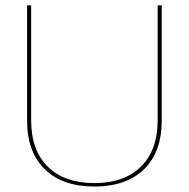

<svg xmlns="http://www.w3.org/2000/svg" viewBox="-20 -680 698 710"><path d="M578.1 -234.9Q578.1 -117.7 512.5 -54Q446.8 9.8 329.1 9.8Q211.4 9.8 145.8 -54Q80.1 -117.7 80.1 -234.9V-660.2H95.2V-234.9Q95.2 -124.5 156.7 -63.7Q218.3 -2.9 329.1 -2.9Q439 -2.9 501 -63.7Q563 -124.5 563 -234.9V-660.2H578.1Z"/></svg>

Font: Human Sans Thin
Style: Regular
Weight: 100
Designer: Tim Radville
Foundry: Continuum
Version: Version 1.000;FEAKit 1.0